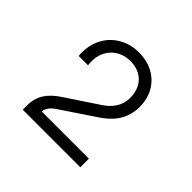

<svg xmlns="http://www.w3.org/2000/svg" viewBox="-107 -913 599 599"><g transform="rotate(45 192.0 -613.5)"><path d="M61 -441V-422H315V-460H107C107 -470 113 -484 134 -498L246 -573C279 -595 313 -628 313 -687C313 -753 267 -805 191 -805C121 -805 65 -755 65 -679C65 -677 65 -669 66 -664H107C106 -671 106 -678 106 -683C106 -731 142 -767 191 -767C243 -767 272 -733 272 -685C272 -647 249 -623 227 -608L120 -537C84 -513 61 -486 61 -441Z"/></g></svg>

Font: Chivo Light
Style: Regular
Weight: 300
Designer: Hector Gatti
Foundry: Omnibus-Type
Version: Version 1.003;PS 001.003;hotconv 1.0.70;makeotf.lib2.5.58329